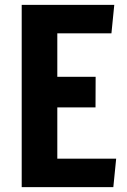

<svg xmlns="http://www.w3.org/2000/svg" viewBox="-20 -770 522 790"><path d="M69.3 -750H450.2L438.5 -632.8H215.8V-454.1H373.5L373 -328.1H215.8V-117.2H458L446.3 0H69.3Z"/></svg>

Font: Francois One
Style: Regular
Weight: 400
Designer: Vernon Adams
Foundry: vernon adams
Version: Version 1.000